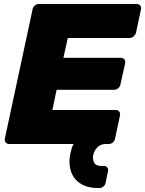

<svg xmlns="http://www.w3.org/2000/svg" viewBox="-20 -720 726 960"><path d="M470 220Q414 220 379.5 196Q345 172 333.5 132.5Q322 93 332 47Q335 34 338.5 22Q342 10 348 0H26Q15 0 8.5 -7.5Q2 -15 4 -26L143 -674Q145 -685 154 -692.5Q163 -700 174 -700H664Q675 -700 681 -692.5Q687 -685 685 -674L660 -556Q657 -546 648 -538Q639 -530 628 -530H319L297 -431H584Q595 -431 601.5 -423.5Q608 -416 606 -405L582 -297Q580 -286 570.5 -278.5Q561 -271 550 -271H263L242 -170H559Q570 -170 576 -162Q582 -154 580 -143L555 -26Q553 -15 544 -7.5Q535 0 524 0H507Q480 1 465 18.5Q450 36 446 55Q442 75 450.5 92.5Q459 110 489 110H500Q511 110 516.5 117.5Q522 125 520 136L508 194Q506 205 497 212.5Q488 220 477 220Z"/></svg>

Font: Rubik ExtraBold
Style: Italic
Weight: 800
Italic angle: -12°
Designer: Hubert and Fischer
Foundry: Hubert and Fischer
Version: Version 2.300;gftools[0.9.30]